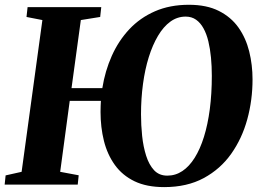

<svg xmlns="http://www.w3.org/2000/svg" viewBox="-22 -773 1095 804"><path d="M665.5 10.5Q592 10.5 541.2 -14Q490.5 -38.5 459 -82.2Q427.5 -126 413.2 -183Q399 -240 399 -304.5Q399 -319 399.5 -329.8Q400 -340.5 400.5 -350.5H270L230 -53.5L307.5 -39L303.5 0H-2.5L1.5 -38.5L68.5 -53.5L155.5 -689L89 -702L93.5 -743H402L397.5 -702L316.5 -689L277.5 -404H406.5Q418 -476 446.2 -539.2Q474.5 -602.5 519.5 -650.5Q564.5 -698.5 627 -725.8Q689.5 -753 769 -753Q843.5 -753 894.5 -727.2Q945.5 -701.5 976.5 -657.8Q1007.5 -614 1021.5 -557.8Q1035.5 -501.5 1035.5 -440.5Q1035.5 -354 1013.5 -273.5Q991.5 -193 946.2 -129Q901 -65 831 -27.2Q761 10.5 665.5 10.5ZM678.5 -37.5Q713 -37.5 741.8 -56.8Q770.5 -76 793.2 -112.2Q816 -148.5 832 -199.8Q848 -251 856.5 -315.5Q865 -380 865 -455.5Q865 -495.5 861.5 -532Q858 -568.5 850.5 -599.8Q843 -631 830.2 -654.2Q817.5 -677.5 799 -690.5Q780.5 -703.5 755.5 -703.5Q720.5 -703.5 691.5 -682.5Q662.5 -661.5 639.8 -623.2Q617 -585 601 -533.8Q585 -482.5 576.8 -421.5Q568.5 -360.5 568.5 -294.5Q568.5 -249 573.2 -203.8Q578 -158.5 590 -120.8Q602 -83 623.2 -60.2Q644.5 -37.5 678.5 -37.5Z"/></svg>

Font: Merriweather 60pt ExtraBold
Style: Italic
Weight: 800
Italic angle: -7.8°
Version: Version 2.101